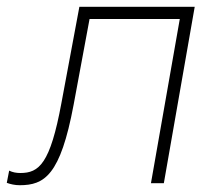

<svg xmlns="http://www.w3.org/2000/svg" viewBox="-42 -540 642 566"><path d="M16 6C89 6 136 -23 175 -231L222 -484H488L403 0H441L532 -520H192L139 -236C106 -57 73 -30 18 -30C6 -30 -5 -32 -15 -37L-22 -1C-11 3 2 6 16 6Z"/></svg>

Font: Fixel Display ExtraLight
Style: Italic
Weight: 200
Italic angle: -10°
Designer: AlfaBravo + MacPaw
Foundry: Kyrylo Tkachov, Marchela Mozhyna, Serhii Makarenko, Maria Weinstein, Zakhar Kryvoshyya
Version: Version 1.210;Glyphs 3.2 (3217)